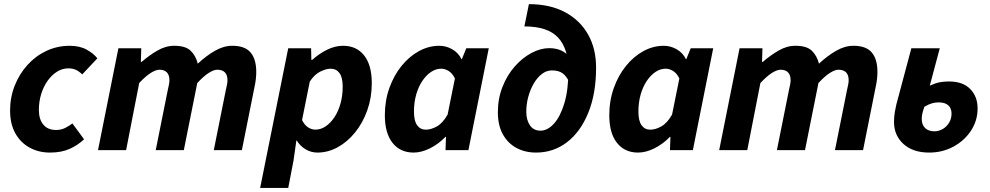

<svg xmlns="http://www.w3.org/2000/svg" viewBox="-20 -731 4822 935"><path d="M223.4 12Q168.2 12 124.3 -12.1Q80.3 -36.1 54.7 -81.7Q29.1 -127.4 29.1 -192.5Q29.1 -256.8 51.6 -313.8Q74.1 -370.8 113.7 -414.6Q153.3 -458.4 206 -483.2Q258.7 -508 319.6 -508Q368.3 -508 402.2 -489.2Q436.1 -470.4 454.1 -446.9L380.4 -368.6Q366.1 -382.8 350.6 -390.4Q335.1 -398.1 312.5 -398.1Q283.4 -398.1 257.5 -381.8Q231.7 -365.4 211.8 -337.5Q191.8 -309.6 180.6 -273Q169.3 -236.4 169.3 -195.4Q169.3 -150.4 191 -124.2Q212.6 -98 253.2 -98Q278 -98 297.7 -108.1Q317.4 -118.2 332.6 -129.9L389.4 -52.7Q359.7 -24.4 319.7 -6.2Q279.7 12 223.4 12Z M457.3 0 556.6 -496.1H668L665.9 -429.7H669.9Q705.9 -461.2 746.4 -484.7Q786.8 -508.1 828.2 -508.1Q883.3 -508.1 908.2 -484.2Q933.1 -460.3 943.2 -421Q984.3 -459.4 1026.9 -483.8Q1069.5 -508.1 1110.9 -508.1Q1172.6 -508.1 1200.2 -475.6Q1227.9 -443.1 1227.9 -380.6Q1227.9 -364.2 1225.9 -346.4Q1224 -328.5 1219.9 -310L1157.9 0H1021.1L1079.8 -292.8Q1083.2 -308.4 1085.5 -319.3Q1087.8 -330.3 1087.8 -340.3Q1087.8 -365.9 1075.1 -378.7Q1062.5 -391.5 1037.7 -391.5Q1021.1 -391.5 996.6 -376Q972.1 -360.4 940.6 -326.7L875.2 0H738.4L797.1 -292.8Q800.4 -308.4 802.8 -319.3Q805.1 -330.3 805.1 -340.3Q805.1 -365.9 792.4 -378.7Q779.8 -391.5 756.6 -391.5Q739.2 -391.5 714.3 -376Q689.4 -360.4 657.9 -326.7L594.1 0Z M1246.9 184.1 1383.6 -496.1H1495L1496.2 -439.3H1500.2Q1534.2 -469.7 1573 -488.9Q1611.9 -508.1 1650.5 -508.1Q1716 -508.1 1753.2 -461.2Q1790.5 -414.2 1790.5 -326.2Q1790.5 -255.6 1768.6 -193.9Q1746.7 -132.3 1709.2 -86.1Q1671.7 -39.8 1624.4 -13.9Q1577.2 12 1525.6 12Q1494.9 12 1468.1 -4Q1441.3 -20 1425.2 -46.6H1423.2L1409.5 50.2L1383.7 184.1ZM1516 -99.7Q1542.1 -99.7 1565.8 -115.7Q1589.6 -131.7 1608.4 -159.8Q1627.3 -187.9 1638 -226.2Q1648.8 -264.4 1648.8 -308.7Q1648.8 -354.2 1633.1 -375.3Q1617.4 -396.4 1590.8 -396.4Q1567.8 -396.4 1539.4 -382.3Q1511.1 -368.2 1488.5 -333.7L1451 -146.5Q1462.7 -122.4 1480 -111Q1497.3 -99.7 1516 -99.7Z M1994.1 12Q1929 12 1891.5 -35.3Q1854.1 -82.7 1854.1 -169.8Q1854.1 -240.8 1876.1 -302.4Q1898.1 -363.9 1935.4 -410Q1972.6 -456 2020.1 -482Q2067.6 -508 2119.2 -508Q2153 -508 2182.9 -490.7Q2212.8 -473.3 2227.2 -443H2229.2L2250.7 -496H2360.2L2261.1 0H2149.6L2151.8 -64.6H2149.4Q2115.9 -29.8 2074.3 -8.9Q2032.7 12 1994.1 12ZM2053.8 -99.5Q2079 -99.5 2107.5 -115.4Q2136 -131.2 2159.8 -173L2195.3 -348.8Q2183.2 -374.1 2164.9 -385.3Q2146.5 -396.5 2128.6 -396.5Q2102.6 -396.5 2078.9 -380.5Q2055.1 -364.6 2036.3 -336.3Q2017.4 -308 2006.6 -269.9Q1995.9 -231.8 1995.9 -187.6Q1995.9 -142 2011.5 -120.8Q2027 -99.5 2053.8 -99.5Z M2590.5 12Q2536.8 12 2494.7 -10.8Q2452.6 -33.6 2428.6 -77.3Q2404.5 -120.9 2404.5 -184.2Q2404.5 -251.4 2427.2 -308.4Q2449.8 -365.5 2486.9 -407.5Q2523.9 -449.5 2568.1 -473Q2612.3 -496.5 2654.5 -496.5Q2686.9 -496.5 2711.9 -485.5Q2737 -474.5 2753.7 -452.9Q2770.3 -431.3 2776.9 -399.8L2752 -331.5Q2738.8 -360.1 2719.7 -374.1Q2700.7 -388.1 2667.4 -388.1Q2641.4 -388.1 2618.8 -370.7Q2596.1 -353.3 2579.1 -324Q2562 -294.6 2552.5 -259.2Q2542.9 -223.8 2542.9 -186.9Q2542.9 -147 2560.5 -120.9Q2578.1 -94.7 2612.3 -94.7Q2646.4 -94.7 2677.4 -128.6Q2708.4 -162.5 2728.2 -227.9Q2748 -293.4 2748 -387.9Q2748 -494.5 2697.4 -548.5Q2646.7 -602.4 2533.6 -602.4L2555.7 -710.8Q2657.7 -710.8 2730.7 -672.1Q2803.8 -633.3 2843.3 -564Q2882.8 -494.7 2882.8 -402.1Q2882.8 -275.2 2844.9 -182.1Q2807 -88.9 2741.2 -38.5Q2675.4 12 2590.5 12Z M3087.1 12Q3022 12 2984.5 -35.3Q2947.1 -82.7 2947.1 -169.8Q2947.1 -240.8 2969.1 -302.4Q2991.1 -363.9 3028.4 -410Q3065.6 -456 3113.1 -482Q3160.6 -508 3212.2 -508Q3246 -508 3275.9 -490.7Q3305.8 -473.3 3320.2 -443H3322.2L3343.7 -496H3453.2L3354.1 0H3242.6L3244.8 -64.6H3242.4Q3208.9 -29.8 3167.3 -8.9Q3125.7 12 3087.1 12ZM3146.8 -99.5Q3172 -99.5 3200.5 -115.4Q3229 -131.2 3252.8 -173L3288.3 -348.8Q3276.2 -374.1 3257.9 -385.3Q3239.5 -396.5 3221.6 -396.5Q3195.6 -396.5 3171.9 -380.5Q3148.1 -364.6 3129.3 -336.3Q3110.4 -308 3099.6 -269.9Q3088.9 -231.8 3088.9 -187.6Q3088.9 -142 3104.5 -120.8Q3120 -99.5 3146.8 -99.5Z M3482.3 0 3581.6 -496.1H3693L3690.9 -429.7H3694.9Q3730.9 -461.2 3771.4 -484.7Q3811.8 -508.1 3853.2 -508.1Q3908.3 -508.1 3933.2 -484.2Q3958.1 -460.3 3968.2 -421Q4009.3 -459.4 4051.9 -483.8Q4094.5 -508.1 4135.9 -508.1Q4197.6 -508.1 4225.2 -475.6Q4252.9 -443.1 4252.9 -380.6Q4252.9 -364.2 4250.9 -346.4Q4249 -328.5 4244.9 -310L4182.9 0H4046.1L4104.8 -292.8Q4108.2 -308.4 4110.5 -319.3Q4112.8 -330.3 4112.8 -340.3Q4112.8 -365.9 4100.1 -378.7Q4087.5 -391.5 4062.7 -391.5Q4046.1 -391.5 4021.6 -376Q3997.1 -360.4 3965.6 -326.7L3900.2 0H3763.4L3822.1 -292.8Q3825.4 -308.4 3827.8 -319.3Q3830.1 -330.3 3830.1 -340.3Q3830.1 -365.9 3817.4 -378.7Q3804.8 -391.5 3781.6 -391.5Q3764.2 -391.5 3739.3 -376Q3714.4 -360.4 3682.9 -326.7L3619.1 0Z M4505 12Q4425.5 12 4379.6 -29.9Q4333.6 -71.8 4333.6 -137.4Q4333.6 -162.4 4337.7 -186Q4341.9 -209.6 4344.9 -221.6L4418.1 -496.1H4556.5L4507.9 -313.9Q4534.6 -326.1 4555.4 -330.2Q4576.3 -334.3 4601.5 -334.3Q4668.6 -334.3 4704.6 -297.7Q4740.7 -261.1 4740.7 -203.1Q4740.7 -144 4708.8 -95.1Q4676.9 -46.2 4623.3 -17.1Q4569.6 12 4505 12ZM4530.2 -91.5Q4552.4 -91.5 4571.5 -103Q4590.6 -114.5 4602.2 -134Q4613.8 -153.5 4613.8 -177.3Q4613.8 -204 4597.8 -218.2Q4581.8 -232.4 4551.5 -232.4Q4535.4 -232.4 4520 -228.3Q4504.6 -224.2 4481.7 -211.4Q4475.2 -193.6 4472 -179.9Q4468.7 -166.2 4468.7 -151.7Q4468.7 -122.8 4485.5 -107.1Q4502.3 -91.5 4530.2 -91.5Z"/></svg>

Font: Source Sans 3
Style: Italic
Weight: 200
Italic angle: -11°
Designer: Paul D. Hunt
Foundry: Adobe
Version: Version 3.046;hotconv 1.0.118;makeotfexe 2.5.65603